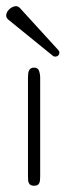

<svg xmlns="http://www.w3.org/2000/svg" viewBox="-33 -595 210 615"><path d="M95.7 -30.8Q95.7 -24.4 95.2 -18.8Q94.7 -13.2 93 -9Q91.3 -4.9 87.4 -2.4Q83.5 0 76.2 0Q69.3 0 65.4 -2.2Q61.5 -4.4 59.6 -8.3Q57.6 -12.2 57.1 -17.8Q56.6 -23.4 56.6 -30.8V-344.2Q56.6 -351.6 57.1 -357.7Q57.6 -363.8 59.6 -368.4Q61.5 -373 65.4 -375.7Q69.3 -378.4 76.2 -378.4Q88.4 -378.4 92 -368.2Q95.7 -357.9 95.7 -345.2ZM153.3 -435.1Q157.2 -431.2 157.2 -426.3Q157.2 -420.9 153.3 -417.2Q149.4 -413.6 144 -413.6Q139.6 -413.6 136.7 -416L-5.9 -531.7Q-13.2 -537.6 -13.2 -545.4Q-13.2 -550.8 -10.3 -556.2Q-7.3 -561.5 -2.9 -565.7Q1.5 -569.8 7.1 -572.5Q12.7 -575.2 18.1 -575.2Q24.9 -575.2 30.3 -569.8Z"/></svg>

Font: Gruppo
Style: Regular
Weight: 400
Foundry: Vernon Adams
Version: Version 1.000